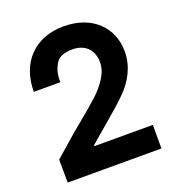

<svg xmlns="http://www.w3.org/2000/svg" viewBox="-130 -821 854 926"><g transform="rotate(-20 297.0 -357.5)"><path d="M60 0H541V-121H241V-126L360 -228C397 -259 427 -286 450 -310C497 -357 535 -422 535 -501C535 -620 449 -715 298 -715C150 -715 56 -617 56 -467H192V-479C192 -507 199 -534 214 -559C228 -584 257 -596 300 -596C371 -596 405 -550 405 -493C405 -466 397 -440 381 -415C365 -389 345 -365 320 -342C295 -319 261 -290 217 -254L170 -215L59 -118Z"/></g></svg>

Font: Be Vietnam
Style: Bold
Weight: 700
Designer: Gabriel Lam
Foundry: TypeRant
Version: Version 4.000